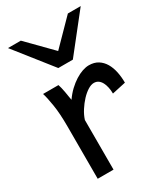

<svg xmlns="http://www.w3.org/2000/svg" viewBox="-193 -865 822 949"><g transform="rotate(-30 217.5 -390.5)"><path d="M75.7 0V-300.3Q75.7 -372.6 67.6 -422.6Q59.6 -472.7 51.3 -498H139.2Q142.1 -490.2 145 -477.8Q147.9 -465.3 150.4 -451.7Q152.8 -438 154.8 -424.8L158.7 -402.8Q176.3 -428.2 197 -447.8Q217.8 -467.3 239 -480.7Q260.3 -494.1 280.5 -501Q300.8 -507.8 317.4 -507.8Q348.1 -507.8 369.4 -494.4Q390.6 -481 404.1 -458.3Q417.5 -435.5 423.6 -406Q429.7 -376.5 429.7 -344.2L351.6 -327.1Q351.6 -345.2 348.1 -362.1Q344.7 -378.9 337.9 -391.8Q331.1 -404.8 320.6 -412.4Q310.1 -419.9 295.4 -419.9Q279.8 -419.9 260.7 -408Q241.7 -396 223.4 -376.5Q205.1 -356.9 189.5 -332.5Q173.8 -308.1 166 -283.2V0ZM87.9 -781.2 222.2 -644.5 356.4 -781.2H429.7L263.7 -571.3H180.7L14.6 -781.2Z"/></g></svg>

Font: Andika Viet
Style: Regular
Weight: 400
Designer: Victor Gaultney, Annie Olsen, Julie Remington, Don Collingsworth, Eric Hays, Becca Hirsbrunner
Foundry: SIL International
Version: Version 5.000